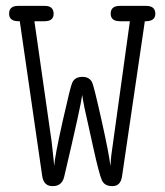

<svg xmlns="http://www.w3.org/2000/svg" viewBox="-20 -631 565 659"><path d="M11.2 -584Q11.2 -610.8 42 -610.8H133.8Q163.6 -610.8 164.1 -584Q164.1 -558.1 132.8 -558.1H98.1L157.2 -145L164.1 -82L166 -61Q168 -94.2 195.1 -215.1Q222.2 -335.9 228 -347.2Q236.8 -367.2 263.2 -367.2Q286.1 -367.2 295.9 -349.1Q301.8 -337.9 328.4 -219Q355 -100.1 358.9 -61L361.8 -96.2L425.8 -558.1H392.1Q359.9 -558.1 359.9 -584Q359.9 -610.8 391.1 -610.8H481.9Q512.7 -610.8 513.2 -584Q513.2 -558.1 480 -558.1H477.1L398.9 -25.9Q394 7.8 366.2 7.8Q365.7 7.8 365.2 7.8Q339.4 7.8 330.1 -11.5Q320.8 -30.8 299.8 -126Q290 -171.9 283.2 -201.2Q267.1 -269 262.2 -305.2Q257.3 -266.1 200.2 -23.9Q192.4 7.8 161.1 7.8Q160.6 7.8 160.2 7.8Q130.4 7.8 125 -25.9L47.9 -558.1H43.9Q11.2 -558.1 11.2 -584Z"/></svg>

Font: CMU Typewriter Text
Style: Light
Weight: 200
Version: Version 0.7.0